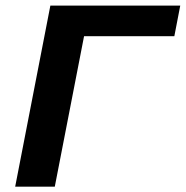

<svg xmlns="http://www.w3.org/2000/svg" viewBox="-20 -679 675 698"><path d="M635.3 -658.7 613.8 -547.4H285.6L179.2 -0.5H35.2L163.1 -658.7Z"/></svg>

Font: Cousine
Style: Bold Italic
Weight: 700
Italic angle: -12°
Monospace: yes
Designer: Steve Matteson
Foundry: Ascender Corporation
Version: Version 1.20